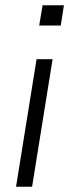

<svg xmlns="http://www.w3.org/2000/svg" viewBox="-20 -710 263 730"><path d="M129 -613 142 -690H223L211 -613ZM41 0 119 -485H180L102 0Z"/></svg>

Font: Nunito Sans Light
Style: Italic
Weight: 300
Italic angle: -9°
Designer: Vernon Adams
Foundry: Vernon Adams
Version: Version 3.006; ttfautohint (v1.8.3)